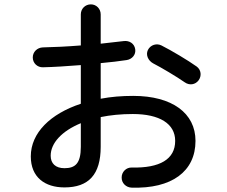

<svg xmlns="http://www.w3.org/2000/svg" viewBox="-20 -828 1040 879"><path d="M582 31C766 37 875 -43 875 -183C875 -310 768 -389 590 -389C537 -389 488 -385 441 -376V-539C486 -543 527 -548 560 -553C585 -557 603 -578 599 -603C595 -629 572 -643 547 -640C515 -636 479 -632 441 -628V-762C441 -788 421 -808 396 -808C370 -808 350 -788 350 -762V-620C288 -615 226 -612 176 -611C150 -610 130 -590 130 -565C130 -539 151 -519 177 -520C225 -521 287 -525 350 -530V-353C211 -307 121 -220 121 -112C121 -16 186 30 275 30C386 30 441 -29 441 -156V-292C485 -301 534 -306 588 -306C710 -306 782 -262 782 -183C782 -99 712 -58 583 -61C558 -62 537 -41 537 -16C536 10 557 30 582 31ZM212 -115C212 -173 263 -228 350 -264V-156C350 -79 324 -58 275 -58C234 -58 212 -80 212 -115ZM657 -599C646 -576 659 -550 681 -538C718 -519 789 -477 826 -451C847 -436 874 -440 889 -460C904 -480 901 -508 881 -523C842 -551 763 -598 719 -620C697 -631 669 -623 657 -599Z"/></svg>

Font: 寒蝉半圆体
Style: Regular
Weight: 400
Designer: Yoshimichi Ohira & Warren
Foundry: ChillType
Version: Version 1.800;Glyphs 3.1.1 (3135)